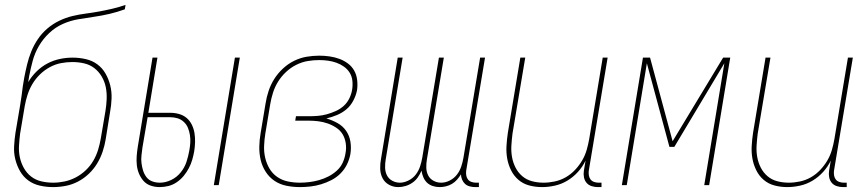

<svg xmlns="http://www.w3.org/2000/svg" viewBox="-20 -755 3540 783"><path d="M196 8Q169 8 142.5 2Q116 -4 95.5 -19Q75 -34 62 -56.5Q49 -79 42.5 -105Q36 -131 37.5 -158.5Q39 -186 43 -213L62 -325Q65 -345 68 -364.5Q71 -384 73 -403L79 -439Q84 -465 90.5 -492Q97 -519 107.5 -545Q118 -571 134.5 -595.5Q151 -620 173.5 -639Q196 -658 222 -670.5Q248 -683 275 -689.5Q302 -696 329 -699.5Q356 -703 383.5 -708Q411 -713 438.5 -719.5Q466 -726 492 -735L489 -717Q459 -706 427 -698.5Q395 -691 363.5 -686.5Q332 -682 299.5 -676.5Q267 -671 236.5 -657.5Q206 -644 181 -620.5Q156 -597 139 -568Q122 -539 113.5 -507.5Q105 -476 99 -445L95 -420Q109 -444 129.5 -464Q150 -484 174 -496.5Q198 -509 224 -514.5Q250 -520 276 -520Q303 -520 329.5 -514Q356 -508 376.5 -493Q397 -478 410 -455.5Q423 -433 429.5 -407Q436 -381 435 -353.5Q434 -326 429 -299L411 -187Q407 -162 398.5 -136.5Q390 -111 376 -88Q362 -65 342 -46Q322 -27 298 -14.5Q274 -2 248 3Q222 8 196 8ZM197 -10Q220 -10 243.5 -15Q267 -20 289 -31.5Q311 -43 329.5 -60.5Q348 -78 360.5 -99.5Q373 -121 380 -144Q387 -167 391 -190L410 -302Q414 -326 415 -351Q416 -376 411.5 -399Q407 -422 395 -442.5Q383 -463 365 -477Q347 -491 323.5 -496.5Q300 -502 275 -502Q252 -502 228.5 -497.5Q205 -493 183 -481Q161 -469 143 -451.5Q125 -434 112.5 -413Q100 -392 92.5 -369Q85 -346 81 -323L62 -210Q59 -186 57.5 -161Q56 -136 61 -113Q66 -90 77.5 -69.5Q89 -49 107 -35Q125 -21 148.5 -15.5Q172 -10 197 -10Z M852 0 938 -520H958L872 0ZM631 8Q612 8 594.5 2Q577 -4 565.5 -17Q554 -30 547 -46.5Q540 -63 538 -81.5Q536 -100 537.5 -119Q539 -138 542 -157L602 -520H622L585 -295H674Q693 -295 710.5 -290Q728 -285 741 -274Q754 -263 762 -247Q770 -231 773 -213Q776 -195 775.5 -176Q775 -157 772 -138Q769 -121 764 -103.5Q759 -86 750 -69Q741 -52 729 -37.5Q717 -23 701 -12Q685 -1 667 3.5Q649 8 631 8ZM632 -10Q655 -10 678 -21Q701 -32 717 -52Q733 -72 740.5 -95Q748 -118 752 -141Q755 -157 756 -173Q757 -189 754.5 -204.5Q752 -220 746.5 -233.5Q741 -247 730 -257.5Q719 -268 704.5 -272.5Q690 -277 674 -277H582L561 -154Q559 -138 557 -122Q555 -106 557 -90Q559 -74 563.5 -59.5Q568 -45 577 -33Q586 -21 600.5 -15.5Q615 -10 632 -10Z M1203 8Q1175 8 1148 2.5Q1121 -3 1099.5 -17.5Q1078 -32 1063.5 -54.5Q1049 -77 1043 -103Q1037 -129 1037.5 -157Q1038 -185 1043 -213L1063 -333Q1067 -359 1075.5 -384.5Q1084 -410 1098.5 -433Q1113 -456 1134 -475.5Q1155 -495 1179.5 -507Q1204 -519 1230 -523.5Q1256 -528 1282 -528Q1303 -528 1324 -525Q1345 -522 1364 -515Q1383 -508 1399 -496Q1415 -484 1424.5 -467Q1434 -450 1436.5 -429Q1439 -408 1436 -387Q1432 -366 1421 -345Q1410 -324 1393 -309.5Q1376 -295 1354.5 -286Q1333 -277 1311 -272Q1335 -265 1356.5 -253Q1378 -241 1391.5 -221.5Q1405 -202 1409 -177.5Q1413 -153 1409 -127Q1405 -105 1395 -84.5Q1385 -64 1368.5 -47.5Q1352 -31 1331.5 -20.5Q1311 -10 1289.5 -3.5Q1268 3 1246 5.5Q1224 8 1203 8ZM1203 -10Q1222 -10 1242 -12.5Q1262 -15 1281.5 -20.5Q1301 -26 1319.5 -35.5Q1338 -45 1353.5 -59Q1369 -73 1377.5 -91.5Q1386 -110 1389 -130Q1393 -150 1390 -170.5Q1387 -191 1377.5 -207Q1368 -223 1351.5 -234Q1335 -245 1316.5 -251.5Q1298 -258 1278 -260.5Q1258 -263 1237 -263H1184L1187 -281H1240Q1258 -281 1276.5 -282.5Q1295 -284 1313 -289Q1331 -294 1349 -302Q1367 -310 1381.5 -323Q1396 -336 1404.5 -353.5Q1413 -371 1416 -389Q1419 -408 1417 -426Q1415 -444 1406 -458.5Q1397 -473 1383 -483Q1369 -493 1352.5 -499Q1336 -505 1318 -507.5Q1300 -510 1282 -510Q1258 -510 1234.5 -506Q1211 -502 1188 -490.5Q1165 -479 1146 -461Q1127 -443 1114 -422Q1101 -401 1093.5 -377.5Q1086 -354 1082 -330L1062 -210Q1058 -185 1057 -160Q1056 -135 1061.5 -111.5Q1067 -88 1079 -67.5Q1091 -47 1110.5 -33.5Q1130 -20 1154 -15Q1178 -10 1203 -10Z M1604 8Q1584 8 1566.5 -1.5Q1549 -11 1540 -28.5Q1531 -46 1530.5 -67Q1530 -88 1534 -108L1602 -520H1622L1553 -105Q1550 -88 1550.5 -71Q1551 -54 1558 -40Q1565 -26 1579.5 -18Q1594 -10 1611 -10Q1628 -10 1646 -19Q1664 -28 1675.5 -43Q1687 -58 1693 -76Q1699 -94 1702 -112L1770 -520H1790L1721 -105Q1718 -88 1718.5 -71Q1719 -54 1726 -40Q1733 -26 1747.5 -18Q1762 -10 1779 -10Q1797 -10 1814.5 -19Q1832 -28 1843.5 -43Q1855 -58 1861 -76Q1867 -94 1870 -112L1938 -520H1958L1881 -58Q1880 -49 1881.5 -39.5Q1883 -30 1888.5 -23Q1894 -16 1903 -13Q1912 -10 1921 -10H1933V8H1918Q1907 8 1895.5 5Q1884 2 1876.5 -5Q1869 -12 1864.5 -22.5Q1860 -33 1860 -44Q1853 -33 1844 -22.5Q1835 -12 1823 -5Q1811 2 1798 5Q1785 8 1773 8Q1758 8 1744.5 3.5Q1731 -1 1721.5 -10Q1712 -19 1706.5 -32Q1701 -45 1699 -59Q1693 -45 1684 -32Q1675 -19 1662 -10Q1649 -1 1634 3.5Q1619 8 1604 8Z M2191 8Q2164 8 2139 1.5Q2114 -5 2095 -21Q2076 -37 2064.5 -60Q2053 -83 2048.5 -108Q2044 -133 2045.5 -159.5Q2047 -186 2051 -213L2102 -520H2122L2070 -210Q2067 -186 2065.5 -162Q2064 -138 2068 -115Q2072 -92 2082.5 -71.5Q2093 -51 2110 -36.5Q2127 -22 2149.5 -16Q2172 -10 2197 -10Q2219 -10 2242.5 -15Q2266 -20 2287 -32Q2308 -44 2325 -62Q2342 -80 2354 -100.5Q2366 -121 2372.5 -143.5Q2379 -166 2383 -189L2438 -520H2458L2381 -58Q2380 -49 2381.5 -39.5Q2383 -30 2388.5 -23Q2394 -16 2403 -13Q2412 -10 2421 -10H2433V8H2418Q2405 8 2392.5 4Q2380 0 2372 -9.5Q2364 -19 2361.5 -32Q2359 -45 2361 -58L2368 -100Q2356 -75 2337 -54Q2318 -33 2294 -18.5Q2270 -4 2243 2Q2216 8 2191 8Z M2516 0 2602 -520H2631L2723 -179L2929 -520H2958L2872 0H2852L2934 -497L2730 -156H2710L2618 -497L2536 0Z M3191 8Q3164 8 3139 1.5Q3114 -5 3095 -21Q3076 -37 3064.5 -60Q3053 -83 3048.5 -108Q3044 -133 3045.5 -159.5Q3047 -186 3051 -213L3102 -520H3122L3070 -210Q3067 -186 3065.5 -162Q3064 -138 3068 -115Q3072 -92 3082.5 -71.5Q3093 -51 3110 -36.5Q3127 -22 3149.5 -16Q3172 -10 3197 -10Q3219 -10 3242.5 -15Q3266 -20 3287 -32Q3308 -44 3325 -62Q3342 -80 3354 -100.5Q3366 -121 3372.5 -143.5Q3379 -166 3383 -189L3438 -520H3458L3381 -58Q3380 -49 3381.5 -39.5Q3383 -30 3388.5 -23Q3394 -16 3403 -13Q3412 -10 3421 -10H3433V8H3418Q3405 8 3392.5 4Q3380 0 3372 -9.5Q3364 -19 3361.5 -32Q3359 -45 3361 -58L3368 -100Q3356 -75 3337 -54Q3318 -33 3294 -18.5Q3270 -4 3243 2Q3216 8 3191 8Z"/></svg>

Font: Iosevka Curly Thin
Style: Italic
Weight: 100
Italic angle: -9°
Monospace: yes
Designer: Belleve Invis
Foundry: Belleve Invis
Version: Version 22.1.2; ttfautohint (v1.8.4)